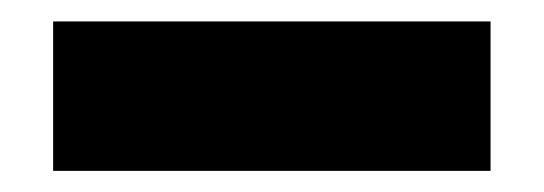

<svg xmlns="http://www.w3.org/2000/svg" viewBox="-20 -440 510 180"><path d="M29.8 -279.8V-419.9H439.9V-279.8Z"/></svg>

Font: Russo One
Style: Regular
Weight: 400
Designer: Jovanny lemonad
Foundry: Jovanny Lemonad
Version: Version 1.000